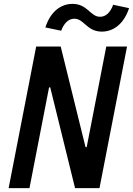

<svg xmlns="http://www.w3.org/2000/svg" viewBox="-20 -970 686 990"><path d="M367 0H493L635 -730H528L427 -211.5H421L293 -730H166.5L24.5 0H132L233 -519.5H239ZM354 -950C290.5 -950 238.5 -906 214 -828.5L295.5 -811.5C310.5 -852.5 335 -873.5 363.5 -873.5C413.5 -873.5 427.5 -807 505 -807C568.5 -807 620.5 -851 645.5 -928L563.5 -945.5C548.5 -904 524.5 -883.5 496 -883.5C445.5 -883.5 431.5 -950 354 -950Z"/></svg>

Font: Monaspace Neon SemiBold
Style: Italic
Weight: 600
Italic angle: -11°
Designer: Riley Cran & the Lettermatic Team
Foundry: Lettermatic
Version: Version 1.200 (Monaspace Neon)